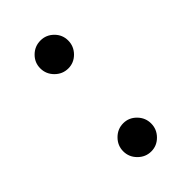

<svg xmlns="http://www.w3.org/2000/svg" viewBox="-168 -568 636 636"><g transform="rotate(-45 149.5 -250.0)"><path d="M149.9 -378.9Q123 -378.9 103.5 -398.4Q84 -418 84 -444.8Q84 -471.7 103.3 -490.7Q122.6 -509.8 149.9 -509.8Q176.3 -509.8 195.6 -490.7Q214.8 -471.7 214.8 -444.8Q214.8 -418 195.6 -398.4Q176.3 -378.9 149.9 -378.9ZM149.9 9.8Q123 9.8 103.5 -9.8Q84 -29.3 84 -56.2Q84 -83 103.5 -102.5Q123 -122.1 149.9 -122.1Q176.3 -122.1 195.6 -102.5Q214.8 -83 214.8 -56.2Q214.8 -29.3 195.6 -9.8Q176.3 9.8 149.9 9.8Z"/></g></svg>

Font: Oakes Grotesk Medium
Style: Regular
Weight: 500
Designer: Samuel Oakes
Foundry: Samuel Oakes
Version: Version 1.000;PS 001.000;hotconv 1.0.88;makeotf.lib2.5.64775